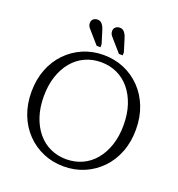

<svg xmlns="http://www.w3.org/2000/svg" viewBox="-160 -1043 1097 1183"><g transform="rotate(20 388.5 -451.0)"><path d="M474 -856 498 -778V-758H473L423 -815Q407 -832 396 -846Q385 -860 385 -876Q385 -893 396 -902.5Q407 -912 424 -912Q436 -912 444.5 -906.5Q453 -901 460.5 -889Q468 -877 474 -856ZM328 -856 352 -778V-758H327L277 -815Q261 -832 250 -846Q239 -860 239 -876Q239 -893 250 -902.5Q261 -912 278 -912Q290 -912 298.5 -906.5Q307 -901 314.5 -889Q322 -877 328 -856ZM388 10Q316 10 254 -16.5Q192 -43 145 -91.5Q98 -140 72 -207Q46 -274 46 -355Q46 -436 72 -503Q98 -570 145 -618.5Q192 -667 254 -693.5Q316 -720 388 -720Q461 -720 523 -693.5Q585 -667 632 -618.5Q679 -570 705 -503Q731 -436 731 -355Q731 -274 705 -207Q679 -140 632 -91.5Q585 -43 523 -16.5Q461 10 388 10ZM388 -37Q445 -37 493 -59Q541 -81 576 -123Q611 -165 630.5 -223.5Q650 -282 650 -355Q650 -428 630.5 -486.5Q611 -545 576 -587Q541 -629 493 -651Q445 -673 388 -673Q332 -673 284 -651Q236 -629 201 -587Q166 -545 146.5 -486.5Q127 -428 127 -355Q127 -282 146.5 -223.5Q166 -165 201 -123Q236 -81 284 -59Q332 -37 388 -37Z"/></g></svg>

Font: Roboto Serif 36pt Light
Style: Regular
Weight: 300
Designer: Greg Gazdowicz
Foundry: Commercial Type
Version: Version 1.008